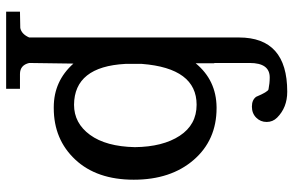

<svg xmlns="http://www.w3.org/2000/svg" viewBox="-185 -600 955 625"><g transform="rotate(90 292.5 -287.5)"><path d="M321 -450Q202 -450 188 -272V-218Q197 -52 321 -51Q381 -51 419 -103Q457 -155 459 -249Q458 -340 422 -395Q386 -450 321 -450ZM186 -447Q241 -514 329 -515H332Q436 -515 500.5 -440.5Q565 -366 565 -245.5Q565 -125 499.5 -55Q434 15 332 15H329Q244 15 187 -49L185 95Q192 125 221 125H269V170H18V125L71 124Q91 120 102 95V-588Q102 -745 278 -745H279Q330 -745 363 -712Q377 -698 377 -678Q377 -658 363 -644Q349 -630 327 -630Q305 -630 295 -644Q279 -682 271 -684Q251 -688 232 -688Q185 -688 185 -623V-507L186 -508Z"/></g></svg>

Font: Sawarabi Mincho
Style: Regular
Weight: 400
Version: Version 1.00